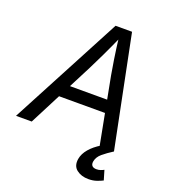

<svg xmlns="http://www.w3.org/2000/svg" viewBox="-185 -847 1040 1177"><g transform="rotate(20 335.0 -258.0)"><path d="M-20 0 364.7 -727.5H472.2L619.1 0H525.4L442.9 -431.6Q436.5 -466.3 426.8 -528.8Q417 -591.3 405.8 -684.1H423.3Q383.8 -595.7 354.2 -533.7Q324.7 -471.7 304.2 -431.6L82.5 0ZM146.5 -203.1 159.7 -284.2H533.2L520 -203.1ZM528.3 212.9Q482.4 212.9 451.7 189Q420.9 165 428.7 117.7Q434.6 83 461.7 51Q488.8 19 533.2 -7.8L619.1 0Q580.6 24.4 553.2 47.4Q525.9 70.3 520.5 100.1Q517.1 119.1 526.1 129.2Q535.2 139.2 554.7 139.2Q569.3 139.2 581.5 134.8Q593.8 130.4 602.5 125.5L621.1 188.5Q605 196.8 581.8 204.8Q558.6 212.9 528.3 212.9Z"/></g></svg>

Font: Adwaita Sans
Style: Italic
Weight: 400
Italic angle: -9.39999°
Designer: Rasmus Andersson
Foundry: rsms
Version: Version 4.001;git-9221beed3